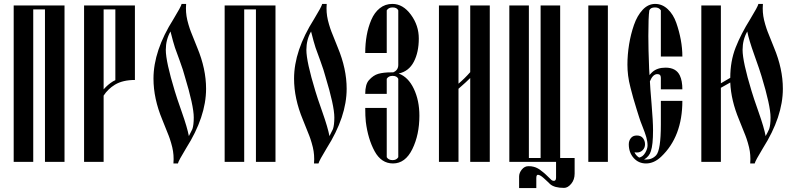

<svg xmlns="http://www.w3.org/2000/svg" viewBox="-20 -828 4069 982"><path d="M210 0V-780H150V0H50V-800H310V0Z M510 0H410V-800H670V-419Q608 -419 568 -395Q532 -373 510 -339ZM558 -412 570 -418V-780H510V-371Q532 -396 558 -412Z M1034 -374Q1034 -231 932 -70Q893 -6 890 8H867Q868 0 868 -14Q868 -35 865 -54.5Q862 -74 855 -97.5Q848 -121 843 -133.5Q838 -146 826 -176Q814 -206 810 -216Q765 -324 765 -426Q765 -569 867 -730Q906 -794 909 -808H932Q931 -800 931 -786Q931 -765 934 -745.5Q937 -726 944 -702.5Q951 -679 956 -666.5Q961 -654 973 -624Q985 -594 989 -584Q1034 -476 1034 -374ZM852 -667Q828 -625 828 -573Q828 -513 874 -362Q882 -334 910 -254.5Q938 -175 946 -132Q956 -152 964 -168Q971 -189 971 -227Q971 -287 925 -438Q918 -466 899 -518Q880 -570 875 -584Q866 -611 852 -667Z M1289 0V-780H1229V0H1129V-800H1389V0Z M1753 -374Q1753 -231 1651 -70Q1612 -6 1609 8H1586Q1587 0 1587 -14Q1587 -35 1584 -54.5Q1581 -74 1574 -97.5Q1567 -121 1562 -133.5Q1557 -146 1545 -176Q1533 -206 1529 -216Q1484 -324 1484 -426Q1484 -569 1586 -730Q1625 -794 1628 -808H1651Q1650 -800 1650 -786Q1650 -765 1653 -745.5Q1656 -726 1663 -702.5Q1670 -679 1675 -666.5Q1680 -654 1692 -624Q1704 -594 1708 -584Q1753 -476 1753 -374ZM1571 -667Q1547 -625 1547 -573Q1547 -513 1593 -362Q1601 -334 1629 -254.5Q1657 -175 1665 -132Q1675 -152 1683 -168Q1690 -189 1690 -227Q1690 -287 1644 -438Q1637 -466 1618 -518Q1599 -570 1594 -584Q1585 -611 1571 -667Z M1848 -557Q1848 -604 1855.5 -646.5Q1863 -689 1879 -726.5Q1895 -764 1922.5 -786Q1950 -808 1987 -808Q2041 -808 2081.5 -753Q2122 -698 2122 -631Q2122 -561 2096.5 -512Q2071 -463 2019 -452Q2068 -434 2096.5 -374Q2125 -314 2125 -236Q2125 -139 2089 -65.5Q2053 8 1990 8Q1930 8 1896 -54.5Q1862 -117 1851 -205Q1848 -233 1848 -276H1958V-24Q1967 -9 1988 -9Q2008 -9 2017 -24V-425Q2010 -440 1988 -440Q1967 -440 1958 -425V-348H1848Q1848 -397 1867 -418Q1889 -443 1915 -450.5Q1941 -458 1983 -458H1991Q2017 -469 2017 -496V-775Q2010 -790 1988 -790Q1967 -790 1958 -775V-557Z M2325 -400Q2356 -426 2385 -459V-800H2485V0H2385V-429L2362 -407Q2337 -384 2325 -374V0H2225V-800H2325Z M2865 133Q2816 133 2794 114Q2790 110 2779.5 100Q2769 90 2761 83Q2742 66 2731 66Q2723 66 2723 83V134H2635V75Q2635 56 2649 39Q2663 22 2682 22Q2690 22 2696.5 22.5Q2703 23 2709.5 25Q2716 27 2720.5 28.5Q2725 30 2731 33.5Q2737 37 2740 39Q2743 41 2749 46Q2755 51 2757.5 52.5Q2760 54 2766.5 60Q2773 66 2775 68Q2780 72 2788.5 81Q2797 90 2801 93Q2806 97 2813 97Q2824 97 2824 80V0H2585V-800H2685V-20H2745V-800H2845V-20H2919V60Q2919 91 2901.5 112Q2884 133 2865 133Z M3089 0H2989V-800H3089Z M3342 -449Q3319 -449 3304 -412Q3305 -385 3312.5 -296.5Q3320 -208 3320 -161Q3320 -87 3309 -55Q3301 -28 3274 -12H3284Q3316 -12 3336 -34Q3360 -61 3360 -191V-312H3470Q3470 -129 3361 -26Q3325 8 3284 8Q3246 8 3221 -20Q3196 -48 3196 -90Q3196 -108 3206.5 -121.5Q3217 -135 3237 -135Q3258 -135 3268.5 -121.5Q3279 -108 3279 -90Q3279 -72 3267 -60Q3255 -48 3237 -48Q3229 -48 3225 -49Q3233 -32 3249 -22Q3268 -26 3280 -46.5Q3292 -67 3292 -84Q3292 -104 3285.5 -126.5Q3279 -149 3266.5 -180Q3254 -211 3249 -228Q3248 -231 3236 -269.5Q3224 -308 3219 -326Q3214 -344 3205 -378.5Q3196 -413 3192.5 -441.5Q3189 -470 3189 -497Q3189 -548 3197.5 -600.5Q3206 -653 3222.5 -700.5Q3239 -748 3267 -778Q3295 -808 3331 -808Q3367 -808 3395.5 -781Q3424 -754 3439 -711Q3454 -668 3462 -624.5Q3470 -581 3470 -539H3360V-775Q3351 -790 3330 -790Q3307 -790 3301 -775Q3296 -742 3296 -644Q3296 -577 3300 -477Q3300 -466 3302 -444Q3310 -454 3317 -460Q3342 -482 3384 -482Q3438 -482 3457 -442Q3470 -415 3470 -371H3360V-430Q3360 -449 3342 -449Z M3667 0H3567V-800H3667V-402L3715 -430Q3715 -515 3742.5 -585Q3770 -655 3817 -730Q3856 -794 3859 -808H3882Q3881 -800 3881 -786Q3881 -765 3884 -745.5Q3887 -726 3894 -702.5Q3901 -679 3906 -666.5Q3911 -654 3923 -624Q3935 -594 3939 -584Q3984 -476 3984 -374Q3984 -231 3882 -70Q3843 -6 3840 8H3817Q3818 0 3818 -14Q3818 -35 3815 -54.5Q3812 -74 3805 -97.5Q3798 -121 3793 -133.5Q3788 -146 3776 -176Q3764 -206 3760 -216Q3719 -314 3715 -406L3667 -379ZM3802 -667Q3778 -625 3778 -573Q3778 -513 3824 -362Q3832 -334 3860 -254.5Q3888 -175 3896 -132Q3907 -152 3914 -168Q3921 -189 3921 -227Q3921 -287 3875 -438Q3867 -466 3838.5 -545.5Q3810 -625 3802 -667Z"/></svg>

Font: Oglavie Unicode
Style: Normal
Weight: 400
Version: Version 1.1